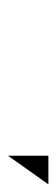

<svg xmlns="http://www.w3.org/2000/svg" viewBox="80 -194 143 490"><g transform="rotate(-90 152.0 51.5)"><path d="M0 0V103H-73ZM-43 103Z"/></g></svg>

Font: Proton
Style: Lit
Weight: 500
Version: Version 1.017